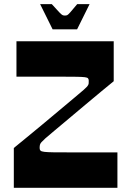

<svg xmlns="http://www.w3.org/2000/svg" viewBox="-20 -897 627 917"><path d="M46 0V-190.2Q71 -210.9 107.4 -240.5Q143.9 -270.1 184.4 -304Q224.9 -338 263.7 -370.4Q302.5 -402.8 333.2 -428.6Q363.8 -454.4 379.1 -467.4Q397.1 -483 400.8 -490.6Q403.4 -495 403.6 -499.9Q403.8 -504.9 403.8 -512.2Q403.8 -518.8 400.4 -522.8Q397.1 -526.8 385.1 -528.3Q373.1 -529.8 347.5 -530.3Q321.8 -530.8 277.2 -530.8Q249.8 -530.8 225.5 -530.8Q201.2 -530.8 176.3 -530.8Q151.5 -530.8 123 -530.8Q94.6 -530.8 58.6 -530.8V-700H523.1V-509.1Q498.1 -488.5 462 -458.9Q425.9 -429.2 386.2 -395.6Q346.6 -362 308.2 -330.1Q269.9 -298.2 240.3 -273.2Q210.6 -248.3 196.3 -235.9Q183.7 -224.3 177.8 -217.7Q172 -211 170.7 -205.2Q169.3 -199.4 169.3 -189.8Q169.3 -181.8 173.4 -177.7Q177.4 -173.5 192.2 -171.7Q207 -169.9 238.7 -169.5Q270.4 -169.2 326.7 -169.2Q363 -169.2 393.5 -169.2Q424 -169.2 458.6 -169.2Q493.2 -169.2 540.8 -169.2V0ZM231.3 -756.9 171.6 -877.4H227.3Q252 -850 262.7 -838.7Q273.4 -827.4 278.4 -825Q283.4 -822.7 289.7 -822.7Q297.1 -822.7 301.6 -825Q306.1 -827.4 316.1 -838.7Q326.1 -850 348.8 -877.4H407.9L348.2 -756.9Z"/></svg>

Font: Ojuju ExtraLight
Style: Regular
Weight: 200
Designer: Chisaokwu Joboson, Mirko Velimirovic
Foundry: Udi Foundry
Version: Version 1.000